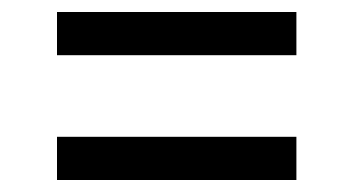

<svg xmlns="http://www.w3.org/2000/svg" viewBox="-20 -451 590 320"><path d="M75 -359V-431H474V-359ZM75 -151V-223H474V-151Z"/></svg>

Font: DM Sans 24pt
Style: Regular
Weight: 400
Designer: Colophon Foundry, Jonny Pinhorn
Foundry: Colophon Foundry
Version: Version 4.004;gftools[0.9.30]